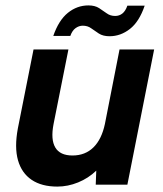

<svg xmlns="http://www.w3.org/2000/svg" viewBox="-20 -683 602 710"><path d="M451 0H334L336 -52Q307 -24 269 -8.5Q231 7 192 7Q134 7 97 -18Q60 -43 46.5 -90.5Q33 -138 46 -208L104 -500H233L178 -224Q167 -167 184.5 -137.5Q202 -108 248 -108Q295 -108 325.5 -138Q356 -168 368 -225L422 -500H550ZM177 -550Q197 -608 231 -635.5Q265 -663 307 -663Q331 -663 346.5 -653Q362 -643 375 -633.5Q388 -624 406 -624Q421 -624 432.5 -633Q444 -642 451 -662H515Q495 -603 460.5 -576Q426 -549 385 -549Q361 -549 345.5 -559Q330 -569 317 -578.5Q304 -588 286 -588Q272 -588 259.5 -579Q247 -570 240 -550Z"/></svg>

Font: Albert Sans
Style: Bold Italic
Weight: 700
Italic angle: -11.25°
Designer: Andreas Rasmussen
Foundry: a.Foundry
Version: Version 1.025